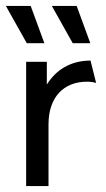

<svg xmlns="http://www.w3.org/2000/svg" viewBox="-21 -624 354 644"><path d="M222.9 -479.2H281.9L236.1 -604.2H152.8ZM68.8 -479.2H127.8L81.9 -604.2H-1.4ZM66.7 0H141.7V-206.9C141.7 -298.6 193.1 -350 270.8 -350C280.6 -350 292.4 -348.6 301.4 -345.8L282.6 -420.8C215.3 -420.8 166 -388.9 136.1 -340.3V-416.7H66.7Z"/></svg>

Font: Afacad
Style: Regular
Weight: 400
Designer: Kristian Moeller
Foundry: Dicotype
Version: Version 1.000